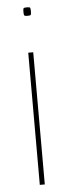

<svg xmlns="http://www.w3.org/2000/svg" viewBox="-52 -739 277 767"><g transform="rotate(-5 86.0 -355.5)"><path d="M86 -677Q76 -677 73.5 -679.5Q71 -682 71 -694Q71 -706 73 -708.5Q75 -711 86 -711Q97 -711 99 -708.5Q101 -706 101 -694Q101 -682 99 -679.5Q97 -677 86 -677ZM76 0V-530H96V0Z"/></g></svg>

Font: Georama Thin
Style: Regular
Weight: 100
Designer: Jean-Baptiste Levee
Foundry: Production Type
Version: Version 1.000